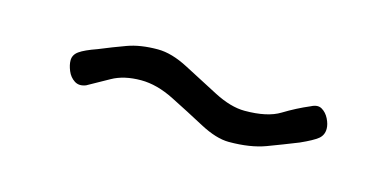

<svg xmlns="http://www.w3.org/2000/svg" viewBox="-29 -425 567 281"><g transform="rotate(15 254.0 -285.0)"><path d="M321.5 -233Q302.5 -233 277.2 -246.5Q252 -260 225.2 -273.5Q198.5 -287 174.5 -287Q148.5 -287 130.8 -277Q113 -267 98.5 -259Q88.5 -255 81.2 -259.8Q74 -264.5 70.5 -273Q67 -281.5 67 -288.5Q67 -297 74.8 -302.5Q82.5 -308 101 -314.5Q121.5 -323 140.8 -330Q160 -337 186.5 -337Q207.5 -337 233.2 -323.5Q259 -310 285 -296.5Q311 -283 332 -283Q366.5 -283 385.2 -294.5Q404 -306 424 -314.5Q433.5 -319.5 440.2 -315.5Q447 -311.5 451 -303.5Q455 -295.5 455 -288.5Q455 -279 448 -273.2Q441 -267.5 422 -259Q399.5 -250 376.8 -241.5Q354 -233 321.5 -233Z"/></g></svg>

Font: Edu VIC WA NT Hand Pre
Style: Regular
Weight: 400
Designer: Tina and Corey Anderson, Eben Sorkin, Mirko Velimirovic
Foundry: Google for Education
Version: Version 1.000